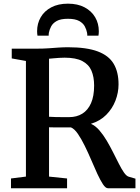

<svg xmlns="http://www.w3.org/2000/svg" viewBox="-20 -1002 745 1022"><path d="M38.5 0V-52L118 -62V-677.5L42.5 -691V-743H177.5Q211 -743 239 -745Q267 -747 292 -748.8Q317 -750.5 342.5 -750.5Q441.5 -750.5 500.5 -728.2Q559.5 -706 585.2 -662.2Q611 -618.5 611 -553Q611 -509 594.5 -466.2Q578 -423.5 545.5 -390.8Q513 -358 464 -343Q488 -332.5 508.8 -308.5Q529.5 -284.5 547.8 -253.8Q566 -223 582.2 -190.8Q598.5 -158.5 612.8 -130.2Q627 -102 640 -83.5Q653 -65 665 -61.5L701 -51V0H554.5Q542 0 528 -21.2Q514 -42.5 498.2 -76.5Q482.5 -110.5 465.8 -150Q449 -189.5 431 -226Q413 -262.5 394.8 -289.2Q376.5 -316 357.5 -324Q347 -324 330.5 -324Q314 -324 296.2 -324Q278.5 -324 263.8 -324Q249 -324 241 -324.5V-62L337 -52V0ZM348 -378.5Q388.5 -378.5 418.2 -397Q448 -415.5 464.5 -452.8Q481 -490 481 -546.5Q481 -592.5 466.8 -625.8Q452.5 -659 418.2 -677Q384 -695 324 -695Q309.5 -695 295 -694Q280.5 -693 267 -691.8Q253.5 -690.5 241 -689.5V-380.5Q254 -379.5 275.5 -379Q297 -378.5 317.5 -378.5Q338 -378.5 348 -378.5ZM341.5 -982.5Q393.5 -982.5 430.2 -963Q467 -943.5 486.5 -910.2Q506 -877 506 -835.5Q506 -829.5 505.5 -823.5Q505 -817.5 504 -812H444.5Q444.5 -814.5 444.5 -818.5Q444.5 -822.5 443.5 -827Q440.5 -844 431.5 -861.2Q422.5 -878.5 401.5 -890.2Q380.5 -902 341.5 -902Q302.5 -902 281.8 -890.2Q261 -878.5 252 -861Q243 -843.5 240 -827Q239.5 -822.5 239.2 -818.5Q239 -814.5 239 -812H179.5Q178.5 -817.5 178 -823.8Q177.5 -830 177.5 -836Q177.5 -877 196.8 -910.2Q216 -943.5 253 -963Q290 -982.5 341.5 -982.5Z"/></svg>

Font: Merriweather 24pt SemiBold
Style: Regular
Weight: 600
Designer: Eben Sorkin
Foundry: Eben Sorkin
Version: Version 2.100